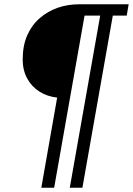

<svg xmlns="http://www.w3.org/2000/svg" viewBox="-20 -706 621 897"><path d="M173 171 247 -250Q201 -255 164.5 -278Q128 -301 107 -339.5Q86 -378 86 -428Q86 -493 107.5 -541.5Q129 -590 166.5 -622Q204 -654 250.5 -670Q297 -686 349 -686H581L572 -633H507L365 171H306L448 -633H375L233 171Z"/></svg>

Font: Archivo SemiBold Light
Style: Italic
Weight: 300
Italic angle: -10°
Version: Version 2.001